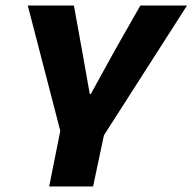

<svg xmlns="http://www.w3.org/2000/svg" viewBox="-20 -671 693 691"><path d="M157 0 197 -200 80 -651H246L275 -491Q292 -397 303 -333H307Q319 -354 348.5 -408.5Q378 -463 394 -491L485 -651H653L354 -184L315 0Z"/></svg>

Font: TypoPRO Source Code Pro
Style: Italic
Weight: 900
Italic angle: -11°
Monospace: yes
Designer: Paul D. Hunt, Teo Tuominen
Foundry: Adobe Systems Incorporated
Version: Version 1.030;PS 1.0;hotconv 1.0.84;makeotf.lib2.5.63406